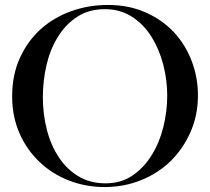

<svg xmlns="http://www.w3.org/2000/svg" viewBox="-20 -750 848 775"><path d="M402 5Q326 5 258 -21.5Q190 -48 139 -97Q88 -145 58.5 -212.5Q29 -280 29 -361Q29 -447 60 -515.5Q91 -584 144 -632Q196 -679 266.5 -704.5Q337 -730 415 -730Q500 -730 567.5 -700Q635 -670 682 -620Q729 -569 754 -503Q779 -437 779 -365Q779 -285 749 -217Q719 -149 668 -99Q616 -49 547.5 -22Q479 5 402 5ZM406 -10Q469 -10 515.5 -42Q562 -74 593 -125Q624 -175 639.5 -238Q655 -301 655 -364Q655 -427 639 -489Q623 -551 591.5 -601.5Q560 -652 512.5 -682.5Q465 -713 403 -713Q338 -713 290.5 -681.5Q243 -650 213 -600Q182 -550 167.5 -486.5Q153 -423 153 -358Q153 -290 169 -227Q185 -164 217 -116Q248 -68 295.5 -39Q343 -10 406 -10Z"/></svg>

Font: Mulat Addis
Style: Regular
Weight: 400
Designer: Fasil fikreab
Version: Version 1.001; ttfautohint (v1.8.3)